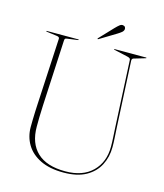

<svg xmlns="http://www.w3.org/2000/svg" viewBox="-124 -928 885 1036"><g transform="rotate(15 318.5 -410.5)"><path d="M536 -288 517.5 -665Q517 -669 514.5 -672.5Q512 -676 499.5 -679L423.5 -696Q420.5 -697 420.5 -698Q420.5 -700 423.5 -700H598.5Q601.5 -700 601.5 -698Q601.5 -696.5 595.5 -695L534.5 -677Q529.5 -675.5 527.2 -671.2Q525 -667 525.5 -663L544 -293Q545.5 -266 547.2 -239.5Q549 -213 549 -186Q549 -130.5 525.2 -84.8Q501.5 -39 452.8 -12Q404 15 328 15Q250.5 15 198.5 -10.5Q146.5 -36 120.5 -79.5Q94.5 -123 94.5 -177Q94.5 -192 95 -215.8Q95.5 -239.5 96.5 -263.8Q97.5 -288 98.5 -305L118 -676Q118.5 -686 104 -688L45 -696Q42 -697 42 -698Q42 -700 45 -700H220Q223 -700 223 -698Q223 -697 220 -696L161 -688Q153 -687 150.2 -684.5Q147.5 -682 147 -673L128.5 -308Q126.5 -270.5 126 -239.2Q125.5 -208 125.5 -187Q125.5 -94.5 178.5 -44.2Q231.5 6 336 6Q433 6 486.8 -47Q540.5 -100 540.5 -186Q540.5 -211.5 538.8 -239.2Q537 -267 536 -288ZM392.5 -809Q405.5 -822.5 415.2 -830.2Q425 -838 434.5 -836Q443 -834.5 446.2 -828.8Q449.5 -823 448.5 -816.5Q446.5 -807 438 -800Q429.5 -793 416.5 -785L325 -729.5Q321.5 -727 320 -729Q318.5 -731 321.5 -734Z"/></g></svg>

Font: Fraunces 144pt Thin
Style: Regular
Weight: 100
Version: Version 1.000;[f99f86859]